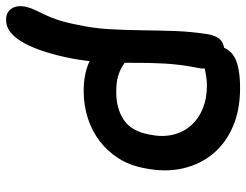

<svg xmlns="http://www.w3.org/2000/svg" viewBox="-124 -439 809 631"><g transform="rotate(90 280.5 -123.5)"><path d="M264 6Q213 6 175 -9.5Q137 -25 117.5 -50.5Q98 -76 103 -105Q106 -119 116.5 -129.5Q127 -140 142 -140Q154 -140 163 -134Q172 -128 184 -120.5Q196 -113 215.5 -107Q235 -101 269 -101Q321 -101 358.5 -125.5Q396 -150 407 -209Q416 -251 408 -286Q400 -321 377.5 -346.5Q355 -372 321.5 -385.5Q288 -399 247 -399Q226 -399 204.5 -394.5Q183 -390 163 -390Q148 -390 137 -397Q126 -404 121 -416.5Q116 -429 118 -443Q126 -477 158.5 -492.5Q191 -508 255 -508Q325 -508 379.5 -485Q434 -462 469.5 -420Q505 -378 518.5 -319.5Q532 -261 517 -190Q508 -144 485 -108Q462 -72 428.5 -46.5Q395 -21 353 -7.5Q311 6 264 6ZM29 261Q15 261 4 254Q-7 247 -12 232.5Q-17 218 -13 197Q-9 180 -2.5 166.5Q4 153 12.5 135.5Q21 118 29.5 93.5Q38 69 46 29Q58 -26 61 -79.5Q64 -133 64.5 -186.5Q65 -240 67 -295Q69 -350 78 -406Q82 -423 88.5 -434Q95 -445 106 -450.5Q117 -456 130 -456Q150 -456 165 -444.5Q180 -433 186.5 -414.5Q193 -396 189 -374Q177 -315 174 -262Q171 -209 171.5 -158.5Q172 -108 169.5 -58Q167 -8 157 46Q148 92 135.5 131.5Q123 171 107.5 200Q92 229 73 245Q54 261 29 261Z"/></g></svg>

Font: Shantell Sans Medium
Style: Italic
Weight: 500
Italic angle: -11°
Designer: Stephen Nixon, Anya Danilova, Shantell Martin
Foundry: Arrow Type
Version: Version 1.011;[c5ecc13dd]